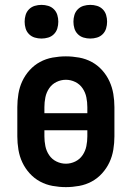

<svg xmlns="http://www.w3.org/2000/svg" viewBox="-20 -759 540 787"><path d="M250 8Q223 8 195.5 3Q168 -2 144 -15Q120 -28 101.5 -48.5Q83 -69 71.5 -93.5Q60 -118 55.5 -145.5Q51 -173 51 -200V-320Q51 -347 55.5 -374.5Q60 -402 71.5 -426.5Q83 -451 101.5 -471.5Q120 -492 144 -505Q168 -518 195.5 -523Q223 -528 250 -528Q277 -528 304.5 -523Q332 -518 356 -505Q380 -492 398.5 -471.5Q417 -451 428.5 -426Q440 -401 444.5 -374Q449 -347 449 -320V-200Q449 -173 444.5 -145.5Q440 -118 428.5 -93.5Q417 -69 398.5 -48.5Q380 -28 356 -15Q332 -2 304.5 3Q277 8 250 8ZM338 -295V-320Q338 -340 334 -360Q330 -380 318.5 -397Q307 -414 288.5 -423Q270 -432 250 -432Q230 -432 211.5 -423Q193 -414 181.5 -397Q170 -380 166 -360Q162 -340 162 -320V-295ZM250 -88Q270 -88 288.5 -97Q307 -106 318.5 -123Q330 -140 334 -160Q338 -180 338 -200V-225H162V-200Q162 -180 166 -160Q170 -140 181.5 -123Q193 -106 211.5 -97Q230 -88 250 -88ZM350 -601Q336 -601 322.5 -605Q309 -609 299 -619Q289 -629 285 -642.5Q281 -656 281 -670Q281 -684 285 -697.5Q289 -711 299 -721Q309 -731 322.5 -735Q336 -739 350 -739Q364 -739 377.5 -735Q391 -731 401 -721Q411 -711 415 -697.5Q419 -684 419 -670Q419 -656 415 -642.5Q411 -629 401 -619Q391 -609 377.5 -605Q364 -601 350 -601ZM150 -601Q136 -601 122.5 -605Q109 -609 99 -619Q89 -629 85 -642.5Q81 -656 81 -670Q81 -684 85 -697.5Q89 -711 99 -721Q109 -731 122.5 -735Q136 -739 150 -739Q164 -739 177.5 -735Q191 -731 201 -721Q211 -711 215 -697.5Q219 -684 219 -670Q219 -656 215 -642.5Q211 -629 201 -619Q191 -609 177.5 -605Q164 -601 150 -601Z"/></svg>

Font: Iosevka Term
Style: Bold
Weight: 700
Monospace: yes
Designer: Belleve Invis
Foundry: Belleve Invis
Version: Version 30.0.1